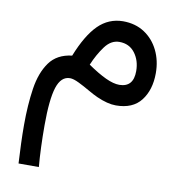

<svg xmlns="http://www.w3.org/2000/svg" viewBox="-76 -409 753 800"><g transform="rotate(10 300.5 -9.5)"><path d="M54.7 319.8Q52.2 276.9 50.8 236.6Q49.3 196.3 49.3 157.7Q49.3 72.8 59.8 3.2Q70.3 -66.4 102.1 -110.4Q133.8 -154.3 196.8 -161.6Q232.9 -252.4 276.6 -295.7Q320.3 -338.9 380.9 -339.4Q433.6 -339.4 472.2 -314Q510.7 -288.6 531.7 -245.6Q552.7 -202.6 552.7 -149.9Q552.7 -79.1 517.8 -33.9Q482.9 11.2 411.6 11.2Q376.5 11.2 330.6 -9.3Q314 -16.6 290 -30.5Q266.1 -44.4 242.7 -55.9Q219.2 -67.4 204.6 -67.4Q166.5 -67.4 150.1 -16.4Q133.8 34.7 133.8 144Q133.8 191.9 135.5 236.3Q137.2 280.8 140.6 319.8ZM275.4 -137.2Q319.3 -106.9 352.8 -91.3Q386.2 -75.7 411.1 -75.7Q470.7 -76.2 470.7 -144Q470.7 -189 446.8 -220.5Q422.9 -252 380.9 -252Q345.7 -252 320.1 -217.3Q294.4 -182.6 275.4 -137.2Z"/></g></svg>

Font: Vazir FD-WOL
Style: Regular-FD-WOL
Weight: 400
Designer: Saber Rastikerdar
Foundry: Saber Rastikerdar
Version: Version 30.1.0